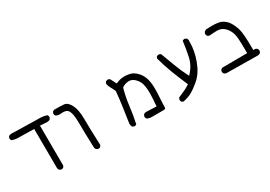

<svg xmlns="http://www.w3.org/2000/svg" viewBox="6 -1029 2489 1771"><g transform="rotate(-30 1250.0 -144.0)"><path d="M325.2 104.5Q339.4 104.5 348.6 96.7L356.9 80.1L355 -344.7L418 -340.3Q423.3 -339.4 428.2 -339.4Q447.3 -339.4 461.9 -349.6L470.2 -366.2Q470.7 -368.2 470.7 -370.1Q470.7 -383.8 463.4 -393.1Q425.3 -405.8 383.3 -405.8Q377.9 -405.8 372.6 -405.8H372.1L104.5 -411.6Q98.6 -412.6 92.8 -412.6Q74.7 -412.6 60.5 -403.8L52.2 -387.7Q51.8 -385.7 51.8 -381.6Q51.8 -377.4 53.5 -371.6Q55.2 -365.7 59.1 -360.4Q83 -350.1 111.1 -348.1Q139.2 -346.2 293.5 -344.2L295.4 73.7Q296.9 86.4 304.7 95.7L321.3 104Q323.2 104.5 325.2 104.5Z M727.5 108.9Q733.9 106.9 739.3 102.5L747.6 86.4Q739.7 -101.1 739.7 -195.6Q739.7 -290 711.4 -345.7Q683.6 -399.4 645 -402.8Q610.8 -405.8 563.5 -405.8Q552.7 -405.8 541 -405.8L524.9 -397.9L517.1 -381.8Q516.6 -379.9 516.6 -377.9Q516.6 -363.8 524.4 -354.5Q542.5 -343.3 565.9 -343.3Q571.8 -343.3 580.6 -344.2Q589.4 -345.2 598.6 -345.2Q621.1 -345.2 635.7 -338.9Q658.7 -328.6 668.9 -289.1Q679.2 -252 679.2 -166Q679.2 -81.1 685.1 79.6Q686.5 91.8 694.8 101.6L711.9 109.9Q713.9 110.4 716.1 110.4Q718.3 110.4 721.2 110.1Q724.1 109.9 727.5 108.9Z M1403.8 102.1Q1406.7 102.1 1412.1 102.1Q1417.5 102.1 1424.1 100.6Q1430.7 99.1 1433.3 96.7Q1436 94.2 1436 89.8Q1437 68.8 1438 36.6Q1439 4.4 1441.7 -29.8Q1444.3 -64 1444.3 -102.1Q1444.3 -114.7 1443.8 -128.9Q1442.9 -183.1 1427.7 -226.8Q1412.6 -270.5 1379.4 -303.2Q1347.2 -335.9 1308.1 -343.3Q1278.8 -349.1 1253.9 -349.1Q1244.1 -349.1 1235.4 -348.1Q1203.1 -345.2 1168.9 -330.1L1162.6 -327.6L1129.4 -392.1L1113.3 -399.9Q1111.8 -400.4 1109.9 -400.4Q1095.2 -400.4 1084 -391.1L1076.2 -374.5Q1080.1 -348.1 1094 -324.7Q1107.9 -301.3 1120.6 -271.5Q1112.8 -187.5 1101.1 -106.4L1077.6 54.2Q1077.6 73.2 1086.9 87.9L1103.5 96.2Q1105.5 96.7 1107.4 96.7Q1121.1 96.7 1129.9 89.8Q1149.4 2.4 1159.9 -87.9Q1170.4 -178.2 1194.8 -264.6L1196.3 -266.1Q1216.8 -283.2 1255.9 -289.6Q1262.7 -290.5 1269.5 -290.5Q1302.2 -290.5 1329.1 -265.1Q1360.8 -235.4 1371.1 -200.2Q1382.8 -160.6 1382.8 -98.6Q1382.8 -49.3 1375 40L1266.6 35.2Q1250.5 35.2 1239.3 44.4L1231 61.5Q1230.5 64 1230.5 65.9Q1230.5 80.6 1238.3 89.8Q1260.3 102.1 1288.1 102.1Q1292 102.1 1295.9 102.1H1403.3Z M1937 -317.9Q1937 -322.3 1937 -327.6Q1938 -333 1938 -337.4Q1938 -351.1 1929.7 -362.3L1913.1 -370.6Q1911.1 -371.1 1909.2 -371.1Q1896 -371.1 1886.7 -364.3Q1877 -285.6 1860.8 -207.5Q1843.8 -126.5 1783.7 -62.5L1776.4 -54.7L1772 -64Q1734.4 -136.7 1707.8 -209.5Q1681.2 -282.2 1652.3 -356.9L1636.7 -364.7Q1634.8 -365.2 1632.8 -365.2Q1618.2 -365.2 1607.4 -357.4L1599.6 -341.8Q1622.6 -255.9 1654.5 -171.9Q1686.5 -87.9 1728 7.8L1722.7 10.7Q1692.9 30.8 1660.2 44.9Q1627.4 59.1 1597.2 72.3L1589.4 87.9Q1588.9 89.8 1588.9 91.8Q1588.9 93.8 1589.1 95.5Q1589.4 97.2 1589.6 98.9Q1589.8 100.6 1590.1 102.3Q1590.3 104 1590.8 105.5Q1591.3 106.9 1592 108.4Q1592.8 109.9 1593.3 111.8Q1594.7 114.7 1596.7 117.2L1612.3 125Q1655.3 117.7 1695.3 98.6Q1735.4 79.6 1800.3 24.4Q1864.7 -30.8 1901.9 -132.3Q1937 -229.5 1937 -317.9Z M2455.1 70.8Q2455.1 54.7 2444.8 43.5Q2435.5 35.2 2421.4 35.2Q2418.5 35.2 2407.7 36.1V28.3Q2407.7 -142.6 2391.6 -192.9Q2375 -244.1 2353 -278.3Q2332 -312 2290.5 -333.5Q2260.3 -349.1 2186 -349.1Q2159.7 -349.1 2127.9 -347.2Q2115.2 -343.8 2105.5 -335.9L2097.2 -319.3Q2096.7 -317.9 2096.7 -315.9Q2096.7 -301.3 2106 -290L2122.6 -281.7Q2167 -286.1 2197.8 -286.1Q2208.5 -286.1 2217.8 -285.6Q2257.3 -283.7 2289.1 -251.5Q2318.4 -222.2 2332 -176.8Q2344.2 -136.7 2344.2 -12.2Q2344.2 5.4 2344.2 31.7L2080.1 33.7L2064 41.5L2056.2 57.6Q2055.7 60.1 2055.7 62Q2055.7 77.1 2064 86.4Q2073.7 94.7 2086.4 96.2L2422.4 100.1Q2435.1 98.6 2446.3 90.8L2454.6 74.2Q2455.1 72.3 2455.1 70.8Z"/></g></svg>

Font: Bakudai
Style: ExtraLight
Weight: 200
Version: Version 1.48